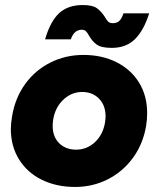

<svg xmlns="http://www.w3.org/2000/svg" viewBox="-20 -730 627 762"><path d="M23 -218Q23 -239 28 -269Q40 -341 79.5 -396Q119 -451 179.5 -481.5Q240 -512 311 -512Q385 -512 442.5 -483Q500 -454 532 -402Q564 -350 564 -281Q564 -254 560 -231Q548 -159 508 -104Q468 -49 408 -18.5Q348 12 278 12Q204 12 146 -16.5Q88 -45 55.5 -97.5Q23 -150 23 -218ZM189 -231Q189 -187 215 -161.5Q241 -136 282 -136Q325 -136 357 -166Q389 -196 397 -245Q399 -261 399 -268Q399 -312 373 -338.5Q347 -365 306 -365Q264 -365 231.5 -334.5Q199 -304 191 -255Q189 -239 189 -231ZM333 -589Q327 -600 321 -606Q315 -612 305 -612Q274 -612 261 -574H159Q180 -646 215 -678Q250 -710 308 -710Q347 -710 364.5 -697.5Q382 -685 396 -663Q403 -650 409.5 -644Q416 -638 428 -638Q445 -638 454.5 -648Q464 -658 470 -677H572Q551 -610 516 -575Q481 -540 424 -540Q382 -540 364 -553Q346 -566 333 -589Z"/></svg>

Font: Oak Sans ExtraBold
Style: Italic
Weight: 800
Italic angle: -9.49998°
Foundry: Erik Kennedy, Walven
Version: Version 1.000